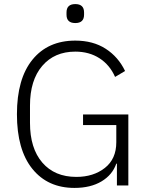

<svg xmlns="http://www.w3.org/2000/svg" viewBox="-20 -909 724 941"><path d="M306 -837V-848Q306 -889 349 -889Q392 -889 392 -848V-837Q392 -796 349 -796Q306 -796 306 -837ZM553 0V-107H550Q531 -52 477.5 -20Q424 12 345 12Q214 12 138.5 -81.5Q63 -175 63 -349Q63 -523 139 -616.5Q215 -710 349 -710Q436 -710 498 -670Q560 -630 593 -561L544 -532Q518 -591 467.5 -623.5Q417 -656 349 -656Q247 -656 187 -586Q127 -516 127 -392V-307Q127 -182 187.5 -112Q248 -42 354 -42Q438 -42 494 -86Q550 -130 550 -212V-296H387V-348H609V0Z"/></svg>

Font: IBM Plex Sans Light
Style: Regular
Weight: 300
Designer: Mike Abbink, Paul van der Laan, Pieter van Rosmalen
Foundry: Bold Monday
Version: Version 3.0